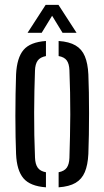

<svg xmlns="http://www.w3.org/2000/svg" viewBox="-20 -778 437 804"><path d="M47.3 -133.1Q45.9 -163.7 45.2 -205.3Q44.4 -247 44.4 -293.1Q44.4 -339.1 45.2 -384.2Q45.9 -429.3 47.3 -466.6Q50.8 -536.5 78.7 -569.1Q106.5 -601.8 172.4 -606.4V-543.2Q148.1 -538.5 137.8 -524.2Q127.4 -509.8 126.5 -482.3Q125.1 -442.4 124.1 -397.9Q123.2 -353.4 123 -306.4Q122.8 -259.4 123.7 -211.8Q124.7 -164.2 126.6 -117.8Q127.6 -90.4 138.1 -75.7Q148.6 -60.9 172.4 -56.7V6.4Q106.4 1.7 78.3 -31.3Q50.2 -64.3 47.3 -133.1ZM225.5 6.4V-56.7Q249.6 -61.4 259.7 -75.9Q269.7 -90.4 270.7 -116.5Q272.2 -161.9 273.1 -207.2Q274.1 -252.5 274.3 -298.3Q274.5 -344.1 273.5 -390.4Q272.6 -436.8 270.7 -484Q269.7 -510.9 259.5 -525Q249.2 -539.1 225.5 -543.3V-606.4Q270 -603.3 296.4 -587.7Q322.9 -572.2 335.3 -542.3Q347.8 -512.5 350 -466.6Q351.4 -432.6 352.2 -390.7Q352.9 -348.7 352.9 -303.8Q352.9 -258.8 352.2 -215Q351.4 -171.2 350 -133.1Q347.7 -87.1 335.2 -57.4Q322.8 -27.8 296.3 -12.2Q269.9 3.3 225.5 6.4ZM95.4 -640.6 171.2 -757.7H224.8L300.6 -640.6H241.9L198.2 -712L154.5 -640.6Z"/></svg>

Font: Big Shoulders Stencil Text Thin
Style: Regular
Weight: 100
Designer: Patric King
Foundry: XO Type Co
Version: Version 2.001